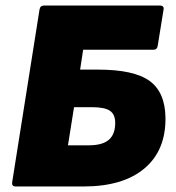

<svg xmlns="http://www.w3.org/2000/svg" viewBox="-20 -675 636 695"><path d="M37 0Q22 0 24 -15L123 -640Q125 -655 140 -655H558Q575 -655 572 -640L551 -510Q549 -495 536 -495H281L270 -423H335Q465 -423 521.5 -382Q578 -341 579 -248Q580 -130 502.5 -65Q425 0 282 0ZM226 -149H301Q351 -149 374 -169Q397 -189 397 -230Q397 -261 378 -274Q359 -287 313 -287H248Z"/></svg>

Font: Sofia Sans ExtraBlack
Style: Italic
Weight: 1000
Italic angle: -9°
Designer: Botio Nikoltchev, Ani Petrova
Foundry: lettersoup
Version: Version 4.100; ttfautohint (v1.8.4.7-5d5b)